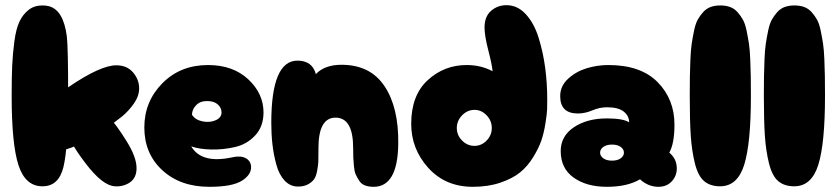

<svg xmlns="http://www.w3.org/2000/svg" viewBox="-20 -721 3229 741"><path d="M144 -2Q207 -2 225 -77Q243 -152 243 -351Q243 -536 238 -580Q225 -682 169 -697Q158 -700 144 -700Q112 -700 90 -682.5Q68 -665 55 -637.5Q42 -610 35.5 -561.5Q29 -513 27 -467Q25 -421 25 -351Q25 -164 51.5 -83Q78 -2 144 -2ZM424 -2Q457 0 482 -17.5Q507 -35 507 -72Q507 -115 468 -177Q429 -240 401 -268.5Q373 -297 337 -297Q298 -297 269 -274.5Q240 -252 240 -224Q240 -182 310 -91Q376 -4 424 -2ZM197 -138Q228 -138 280 -161.5Q332 -185 377 -217Q427 -252 451.5 -272Q476 -292 496.5 -321Q517 -350 517 -380Q517 -414 493.5 -441.5Q470 -469 429 -469Q368 -469 246 -386Q113 -295 113 -226Q113 -189 137 -163.5Q161 -138 197 -138Z M788 0Q876 0 913.5 -23.5Q951 -47 949 -79Q947 -101 927.5 -111Q908 -121 877 -114Q758 -88 718 -156Q750 -145 795.5 -144Q841 -143 887 -153.5Q933 -164 965 -198.5Q997 -233 997 -287Q997 -360 938 -415Q879 -470 783 -470Q676 -470 606.5 -399.5Q537 -329 537 -229Q537 -128 606.5 -64Q676 0 788 0ZM721 -278Q721 -298 736.5 -314.5Q752 -331 779 -331Q806 -331 820.5 -318Q835 -305 835 -287Q835 -267 812.5 -257Q790 -247 762 -252.5Q734 -258 721 -278Z M1422 0Q1515 0 1517 -166Q1519 -306 1464 -388.5Q1409 -471 1298 -471Q1233 -471 1199 -435Q1185 -487 1128 -487Q1027 -487 1027 -247Q1027 -203 1031.5 -163.5Q1036 -124 1046.5 -85.5Q1057 -47 1078.5 -24Q1100 -1 1130 -1Q1153 -1 1168.5 -9.5Q1184 -18 1192 -29Q1200 -40 1204 -62Q1208 -84 1208.5 -97Q1209 -110 1209 -138Q1209 -145 1209 -149Q1209 -267 1275 -267Q1343 -267 1343 -149Q1343 -124 1343.5 -112.5Q1344 -101 1346 -79.5Q1348 -58 1353 -47.5Q1358 -37 1366 -24Q1374 -11 1388.5 -5.5Q1403 0 1422 0Z M1805 0Q1699 0 1633 -73Q1567 -146 1567 -243Q1567 -353 1630.5 -411.5Q1694 -470 1781 -470Q1837 -470 1881 -446Q1879 -471 1864.5 -527Q1850 -583 1850 -615Q1850 -657 1875 -679Q1900 -701 1935 -701Q1977 -701 2009 -666.5Q2041 -632 2058.5 -576Q2076 -520 2084 -460Q2092 -400 2092 -338Q2092 -316 2091.5 -299Q2091 -282 2085 -244.5Q2079 -207 2069 -178Q2059 -149 2037.5 -114Q2016 -79 1987 -55.5Q1958 -32 1911 -16Q1864 0 1805 0ZM1763.5 -178.5Q1784 -158 1811 -158Q1838 -158 1858 -178.5Q1878 -199 1878 -227Q1878 -255 1858 -276Q1838 -297 1811 -297Q1784 -297 1763.5 -276Q1743 -255 1743 -227Q1743 -199 1763.5 -178.5Z M2322 0Q2401 0 2450 -29Q2482 0 2521 0Q2553 0 2572.5 -21Q2592 -42 2592 -71Q2592 -108 2563 -132Q2583 -167 2583 -240Q2583 -338 2518 -404Q2453 -470 2328 -470Q2285 -470 2244 -457.5Q2203 -445 2172.5 -417Q2142 -389 2142 -350Q2142 -283 2210 -283Q2238 -283 2266 -295Q2294 -307 2323 -307Q2366 -307 2387 -290.5Q2408 -274 2408 -249Q2385 -264 2322 -264Q2246 -264 2195 -230Q2144 -196 2144 -138Q2144 -71 2194 -35.5Q2244 0 2322 0ZM2375.5 -110Q2363 -101 2342 -101Q2321 -101 2308.5 -110Q2296 -119 2296 -132Q2296 -145 2308.5 -154Q2321 -163 2342 -163Q2363 -163 2375.5 -154Q2388 -145 2388 -132Q2388 -119 2375.5 -110Z M2759 -2Q2826 -2 2852 -84.5Q2878 -167 2878 -351Q2878 -397 2877.5 -425.5Q2877 -454 2875.5 -491.5Q2874 -529 2870.5 -552Q2867 -575 2861.5 -602Q2856 -629 2847.5 -644.5Q2839 -660 2826.5 -674Q2814 -688 2797.5 -694Q2781 -700 2760 -700Q2739 -700 2722.5 -694Q2706 -688 2693.5 -674Q2681 -660 2672.5 -644.5Q2664 -629 2658.5 -602Q2653 -575 2649.5 -552Q2646 -529 2644.5 -491.5Q2643 -454 2642.5 -425.5Q2642 -397 2642 -351Q2642 -254 2646 -196Q2650 -138 2662 -90Q2674 -42 2697.5 -22Q2721 -2 2759 -2Z M3045 -2Q3112 -2 3138 -84.5Q3164 -167 3164 -351Q3164 -397 3163.5 -425.5Q3163 -454 3161.5 -491.5Q3160 -529 3156.5 -552Q3153 -575 3147.5 -602Q3142 -629 3133.5 -644.5Q3125 -660 3112.5 -674Q3100 -688 3083.5 -694Q3067 -700 3046 -700Q3025 -700 3008.5 -694Q2992 -688 2979.5 -674Q2967 -660 2958.5 -644.5Q2950 -629 2944.5 -602Q2939 -575 2935.5 -552Q2932 -529 2930.5 -491.5Q2929 -454 2928.5 -425.5Q2928 -397 2928 -351Q2928 -254 2932 -196Q2936 -138 2948 -90Q2960 -42 2983.5 -22Q3007 -2 3045 -2Z"/></svg>

Font: Cherry Bomb
Style: Regular
Weight: 400
Designer: satsuyako
Foundry: satsuyako
Version: Version 4.0